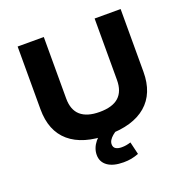

<svg xmlns="http://www.w3.org/2000/svg" viewBox="-155 -852 1183 1207"><g transform="rotate(-20 436.0 -249.0)"><path d="M436 11Q268 11 179.5 -64.5Q91 -140 91 -285V-705H266V-294Q266 -217 309 -179.5Q352 -142 436 -142Q522 -142 564 -180Q606 -218 606 -294V-705H780V-285Q780 -141 691.5 -65Q603 11 436 11ZM469 207Q400 207 362.5 180Q325 153 325 106Q325 61 357 21Q389 -19 447 -45L500 0Q481 10 466.5 22.5Q452 35 444 48Q436 61 436 75Q436 96 451 105Q466 114 490 114Q506 114 520.5 111.5Q535 109 551 104L571 188Q545 198 521.5 202.5Q498 207 469 207Z"/></g></svg>

Font: Nunito Sans 7pt SemiExpanded ExtraBold
Style: Regular
Weight: 800
Width: 6
Designer: Vernon Adams
Foundry: Vernon Adams
Version: Version 3.101;gftools[0.9.27]